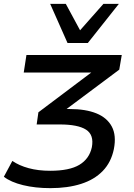

<svg xmlns="http://www.w3.org/2000/svg" viewBox="-41 -783 696 995"><path d="M220 192Q142 192 78.5 176.5Q15 161 -21 133L23 51Q58 75 107.5 88.5Q157 102 219 102Q319 102 370.5 71Q422 40 435 -20Q447 -84 405 -111Q363 -138 269 -138H149L158 -201L473 -438L464 -407H82L96 -498H590L577 -422L281 -201L259 -218H320Q403 -218 458.5 -195.5Q514 -173 538.5 -127Q563 -81 549 -10Q535 58 491.5 103Q448 148 379 170Q310 192 220 192ZM309 -560 219 -763H300L374 -626L495 -763H575L414 -560Z"/></svg>

Font: Nunito Sans 7pt SemiExpanded SemiBold
Style: Italic
Weight: 600
Width: 6
Italic angle: -9°
Designer: Vernon Adams
Foundry: Vernon Adams
Version: Version 3.101;gftools[0.9.27]